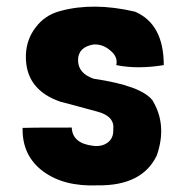

<svg xmlns="http://www.w3.org/2000/svg" viewBox="-20 -542 540 578"><path d="M330 -346Q336 -371 311 -391Q288 -410 261 -408Q215 -400 215 -361Q215 -321 262 -305Q405 -284 439 -240Q484 -166 452 -74Q408 18 273 16Q172 20 110 -26Q48 -72 48 -152V-157Q57 -158 196 -158Q198 -110 261 -103Q286 -100 303 -112Q322 -125 321 -152Q326 -192 273 -206Q156 -238 164 -235Q54 -272 58 -378Q60 -424 87 -459Q115 -497 162 -509Q261 -536 386 -507Q473 -470 473 -346Q394 -333 330 -346Z"/></svg>

Font: Londrina Solid
Style: Regular
Weight: 400
Designer: Marcelo Magalhaes
Foundry: Marcelo Magalh„es
Version: Version 1.001 2011